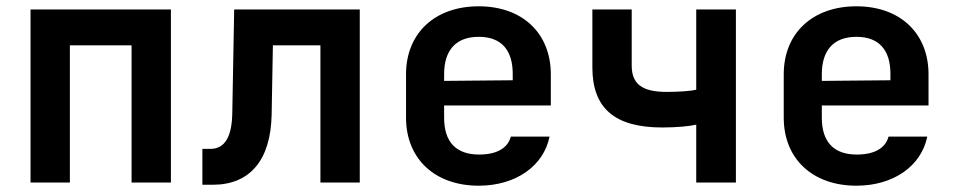

<svg xmlns="http://www.w3.org/2000/svg" viewBox="-20 -580 3040 610"><path d="M202 0V-436H398V0H523V-550H77V0Z M656 7C773 7 840 -70 843 -215L847 -436H998V0H1123V-550H724L718 -222C717 -143 693 -107 648 -107H623V7Z M1730 -344C1730 -474 1640 -560 1501 -560C1361 -560 1270 -474 1270 -344V-206C1270 -76 1361 10 1501 10C1618 10 1707 -52 1726 -146H1603C1593 -109 1558 -89 1502 -89C1429 -89 1391 -129 1391 -206V-245H1730ZM1391 -344C1391 -420 1428 -463 1501 -463C1573 -463 1609 -421 1609 -345V-325L1391 -323Z M2318 0V-550H2192V-295C2177 -291 2138 -288 2098 -288C2020 -288 1987 -313 1987 -372V-550H1862V-366C1862 -236 1933 -175 2084 -175C2129 -175 2172 -179 2192 -184V0Z M2930 -344C2930 -474 2840 -560 2701 -560C2561 -560 2470 -474 2470 -344V-206C2470 -76 2561 10 2701 10C2818 10 2907 -52 2926 -146H2803C2793 -109 2758 -89 2702 -89C2629 -89 2591 -129 2591 -206V-245H2930ZM2591 -344C2591 -420 2628 -463 2701 -463C2773 -463 2809 -421 2809 -345V-325L2591 -323Z"/></svg>

Font: Tekne LDO
Style: Bold
Weight: 700
Monospace: yes
Designer: Alessio Laiso, Mario Rullo, Paolo Rosset
Foundry: Alessio Laiso
Version: Version 1.000;hotconv 1.0.109;makeotfexe 2.5.65596